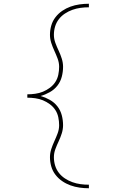

<svg xmlns="http://www.w3.org/2000/svg" viewBox="-20 -853 640 1026"><path d="M455 153Q430 153 405 149.5Q380 146 356.5 137.5Q333 129 312.5 115Q292 101 276.5 81Q261 61 254 36.5Q247 12 247 -13Q247 -35 254 -56.5Q261 -78 270.5 -98.5Q280 -119 288 -140.5Q296 -162 296 -184Q296 -205 291.5 -226.5Q287 -248 275.5 -265.5Q264 -283 246.5 -296Q229 -309 209.5 -317Q190 -325 168.5 -328Q147 -331 126 -331V-349Q147 -349 168.5 -352Q190 -355 209.5 -363Q229 -371 246.5 -384Q264 -397 275.5 -414.5Q287 -432 291.5 -453.5Q296 -475 296 -496Q296 -518 288 -539.5Q280 -561 270.5 -581.5Q261 -602 254 -623.5Q247 -645 247 -667Q247 -692 254 -716.5Q261 -741 276.5 -761Q292 -781 312.5 -795Q333 -809 356.5 -817.5Q380 -826 405 -829.5Q430 -833 455 -833V-814Q432 -814 410 -811Q388 -808 367 -800.5Q346 -793 327 -780.5Q308 -768 294.5 -750.5Q281 -733 274.5 -711.5Q268 -690 268 -667Q268 -645 276 -623.5Q284 -602 293.5 -582Q303 -562 310 -540Q317 -518 317 -496Q317 -469 310 -442.5Q303 -416 286.5 -395Q270 -374 246 -360.5Q222 -347 197 -340Q222 -333 246 -319.5Q270 -306 286.5 -285Q303 -264 310 -237.5Q317 -211 317 -184Q317 -162 310 -140Q303 -118 293.5 -98Q284 -78 276 -56.5Q268 -35 268 -13Q268 10 274.5 31.5Q281 53 294.5 70.5Q308 88 327 100.5Q346 113 367 120.5Q388 128 410 131Q432 134 455 134Z"/></svg>

Font: Iosevka Etoile Thin
Style: Regular
Weight: 100
Designer: Belleve Invis
Foundry: Belleve Invis
Version: Version 22.1.2; ttfautohint (v1.8.4)